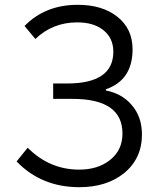

<svg xmlns="http://www.w3.org/2000/svg" viewBox="-20 -765 656 798"><path d="M49 -94 95 -151Q186 -60 309 -60Q386 -60 436 -99Q489 -140 489 -210Q489 -354 282 -354H201V-418H259Q451 -418 451 -550Q451 -608 408 -641Q368 -672 301 -672Q199 -672 127 -603L82 -657Q168 -745 303 -745Q405 -745 467 -696Q531 -646 531 -560Q531 -432 420 -394V-389Q487 -376 527 -329Q570 -280 570 -206Q570 -105 494 -44Q422 13 310 13Q152 13 49 -94Z"/></svg>

Font: Source Han Sans CN Normal
Style: Regular
Weight: 350
Designer: Ryoko NISHIZUKA 西塚涼子 (kana, bopomofo & ideographs); Paul D. Hunt (Latin, Greek & Cyrillic); Sandoll Communications 산돌커뮤니
Foundry: Adobe
Version: Version 2.004;hotconv 1.0.118;makeotfexe 2.5.65603